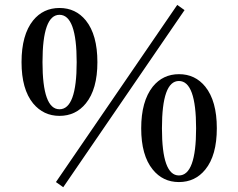

<svg xmlns="http://www.w3.org/2000/svg" viewBox="-20 -745 988 796"><path d="M242.2 31.2 211.9 9.8 714.8 -724.6 745.1 -703.1ZM721.7 9.8Q655.3 9.8 613.3 -42Q565.4 -100.6 565.4 -212.9Q565.4 -325.2 613.3 -385.7Q655.3 -437.5 722.2 -437.5Q789.1 -437.5 831.1 -385.7Q878.9 -326.2 878.9 -213.4Q878.9 -100.6 831.1 -42Q789.1 9.8 721.7 9.8ZM721.7 -17.6Q793 -17.6 793 -212.9Q793 -409.2 721.7 -409.2Q651.4 -409.2 651.4 -212.9Q651.4 -17.6 721.7 -17.6ZM226.6 -264.6Q160.2 -264.6 117.2 -316.4Q69.3 -375 69.3 -487.3Q69.3 -600.6 117.2 -660.2Q159.2 -711.9 226.6 -711.9Q293.9 -711.9 335.9 -660.2Q383.8 -600.6 383.8 -487.3Q383.8 -375 335.9 -316.4Q293.9 -264.6 226.6 -264.6ZM226.6 -292Q297.9 -292 297.9 -487.3Q297.9 -683.6 226.6 -683.6Q156.2 -683.6 156.2 -487.3Q156.2 -292 226.6 -292Z"/></svg>

Font: Bpmf GenRyu Min B
Style: B
Weight: 700
Foundry: But Ko
Version: Version 1.320